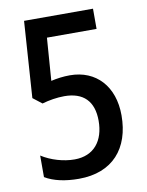

<svg xmlns="http://www.w3.org/2000/svg" viewBox="-82 -773 643 842"><g transform="rotate(-10 239.0 -352.0)"><path d="M240 -444C210 -444 182 -440 156 -434L170 -624H391V-714H84L61 -374L101 -343C131 -352 168 -358 200 -358C285 -358 330 -313 330 -226C330 -137 284 -77 197 -77C148 -77 93 -93 51 -120V-24C89 -1 141 10 201 10C352 10 433 -85 433 -232C433 -361 357 -444 240 -444Z"/></g></svg>

Font: Noto Sans Gujarati Condensed Medium
Style: Regular
Weight: 500
Width: 3
Designer: Jelle Bosma - Monotype Design Team, Universal Thirst
Foundry: Monotype Imaging Inc.
Version: Version 2.106